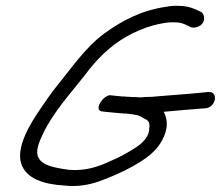

<svg xmlns="http://www.w3.org/2000/svg" viewBox="-20 -637 749 651"><path d="M198 -8C239 -3 277 -9 313 -21C352 -35 392 -52 428 -72C472 -97 515 -123 537 -177C551 -210 546 -238 535 -258C556 -260 583 -262 614 -265L678 -270H679C713 -275 722 -329 685 -325L622 -319C580 -316 546 -313 521 -311C504 -309 487 -308 472 -308H471C465 -307 461 -307 453 -307C445 -308 434 -308 425 -308C421 -309 413 -309 409 -309C405 -310 400 -310 394 -310C380 -311 365 -313 355 -314C332 -317 294 -262 327 -259C341 -257 361 -256 377 -254H379C382 -253 388 -253 391 -253C395 -252 402 -252 408 -252C416 -251 423 -250 432 -249L447 -246C453 -244 459 -241 464 -238H465V-237C483 -229 487 -225 487 -206L486 -205C488 -178 468 -157 448 -142C424 -125 386 -104 355 -91C314 -72 271 -57 216 -61C164 -68 119 -76 108 -108C102 -127 111 -153 126 -184C161 -257 218 -319 266 -380C308 -437 353 -481 409 -513C434 -528 473 -544 500 -551C523 -557 550 -563 576 -561H577C586 -561 597 -559 608 -554L629 -544H630C636 -543 642 -543 650 -546C679 -556 676 -590 661 -597L641 -606C625 -613 607 -617 589 -617C574 -618 559 -617 543 -614C460 -602 393 -567 333 -523C268 -475 221 -404 170 -342C151 -318 134 -293 117 -268C87 -224 33 -141 52 -82C69 -31 128 -12 198 -8Z"/></svg>

Font: Stray Cat
Style: BdObl
Weight: 700
Version: Version 1.0